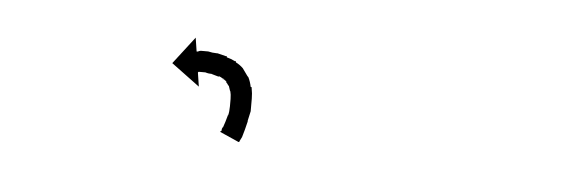

<svg xmlns="http://www.w3.org/2000/svg" viewBox="-25 -291 557 182"><g transform="rotate(5 253.5 -199.5)"><path d="M188 -161Q188 -161 188 -161Q188 -161 188 -161Q188 -161 188 -161Q188 -161 188 -161Q188 -163 189 -165Q189 -165 189 -165Q189 -165 189 -165Q189 -165 189 -164.5Q189 -164 189 -164Q190 -167 191 -170Q191 -170 191 -170Q191 -170 191 -170Q191 -170 191 -170Q191 -170 191 -170Q192 -173 193 -177Q193 -177 193 -177Q193 -177 193 -177Q193 -177 193 -176.5Q193 -176 193 -176Q194 -180 194 -185Q194 -185 194 -185Q194 -185 194 -184Q194 -184 194 -184Q194 -184 194 -184Q194 -189 194 -193Q194 -193 194 -193Q194 -193 194 -192Q194 -192 194 -192Q194 -192 194 -192Q194 -196 193 -200Q193 -200 193 -200Q193 -200 193 -200Q193 -199 193 -199Q193 -199 193 -199Q192 -202 191 -205Q191 -205 191 -205Q191 -205 191 -205Q191 -205 191 -204.5Q191 -204 191 -204Q190 -206 188 -208Q188 -208 188.5 -208Q189 -208 189 -208Q189 -208 189 -208Q189 -208 189 -208Q187 -209 185 -211Q185 -211 185 -210.5Q185 -210 185 -210Q186 -210 186 -210Q186 -210 186 -210Q183 -212 180 -213Q180 -213 180 -213Q180 -213 181 -213Q181 -213 181 -212.5Q181 -212 181 -212Q178 -213 174 -214Q174 -214 174 -214Q174 -214 174 -214Q174 -214 174.5 -214Q175 -214 175 -214Q171 -214 168 -215Q168 -215 168 -215Q168 -215 168 -215Q168 -215 168 -215Q168 -215 168 -215Q165 -215 163 -215Q163 -215 163 -215Q163 -215 163 -215Q163 -215 163 -215Q163 -215 163 -215Q162 -215 162 -215Q162 -215 162 -215Q162 -215 162 -215Q162 -215 162 -215Q162 -215 162 -215Q161 -215 161 -214L163 -201L136 -221L156 -247L158 -234Q158 -234 159 -234Q159 -234 159 -234Q159 -234 159 -234Q159 -234 159 -234Q159 -234 159 -234Q161 -235 162 -235Q162 -235 162 -235Q162 -235 162 -235Q163 -235 163 -235Q163 -235 163 -235Q165 -235 169 -235Q169 -235 169 -235Q169 -235 169 -235Q169 -235 169 -235Q169 -235 169 -235Q173 -234 177 -234Q177 -234 177 -234Q177 -234 177 -234Q178 -234 178 -234Q178 -234 178 -234Q182 -233 186 -232Q186 -232 186.5 -232Q187 -232 187 -232Q187 -232 187 -231.5Q187 -231 187 -231Q191 -230 195 -228Q195 -228 195 -228Q195 -228 196 -228Q196 -228 196 -227.5Q196 -227 196 -227Q200 -225 203 -222Q203 -222 203 -222Q203 -222 203 -222Q203 -222 203 -222Q203 -222 203 -222Q206 -218 208 -215Q208 -215 208.5 -214.5Q209 -214 209 -214Q209 -214 209 -214Q209 -214 209 -214Q211 -210 212 -205Q212 -205 212 -205Q212 -205 212 -205Q213 -205 213 -204.5Q213 -204 213 -204Q214 -199 214 -194Q214 -194 214 -194Q214 -194 214 -194Q214 -194 214 -193.5Q214 -193 214 -193Q214 -188 214 -183Q214 -183 214 -183Q214 -183 214 -183Q214 -183 214 -182.5Q214 -182 214 -182Q213 -177 212 -173Q212 -173 212 -172.5Q212 -172 212 -172Q212 -172 212 -172Q212 -172 212 -172Q211 -168 210 -164Q210 -164 210 -164Q210 -164 210 -164Q210 -164 210 -164Q210 -164 210 -164Q209 -160 208 -157Q208 -157 208 -157Q208 -157 208 -157Q208 -157 208 -157Q208 -157 208 -157Q207 -155 206 -153Q206 -153 206 -153Q206 -153 206 -153Q206 -153 206 -153Q206 -153 206 -153Q206 -152 205 -152L187 -160Q187 -161 188 -161Z"/></g></svg>

Font: FRB American Cursive Just Arrows Black
Style: Bold Italic
Weight: 900
Italic angle: -25°
Version: Version 2.0;Modular Font Editor K font №1